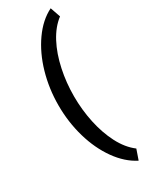

<svg xmlns="http://www.w3.org/2000/svg" viewBox="-258 -841 862 1106"><g transform="rotate(-30 173.5 -288.0)"><path d="M168 -288.6Q168 -198.2 186.3 -112.8Q204.6 -27.3 239.7 41Q275.9 111.3 328.6 150.9L305.2 218.3Q233.4 182.1 178.5 105Q123.5 27.8 94 -74.5Q64.5 -176.8 64.5 -287.6Q64.5 -398.9 94 -501.5Q123.5 -604 178.5 -681.9Q233.4 -759.8 305.2 -795.4L328.6 -728Q276.9 -689 240.7 -620.6Q204.6 -552.2 186 -463.9Q168 -379.4 168 -288.6Z"/></g></svg>

Font: Vazirmatn UI FD NL Medium
Style: Regular
Weight: 500
Designer: Saber Rastikerdar
Foundry: Saber Rastikerdar
Version: Version 33.003